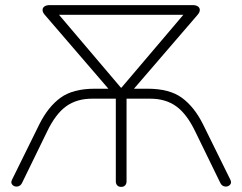

<svg xmlns="http://www.w3.org/2000/svg" viewBox="-20 -725 948 751"><path d="M433 -16V-339H340Q280 -339 238.5 -309Q197 -279 164 -210L66 -9Q60 3 48 4.5Q36 6 28.5 -2Q21 -10 27 -22L134 -239Q168 -307 216.5 -342.5Q265 -378 351 -378H423L416 -364L156 -666Q147 -676 146.5 -685Q146 -694 153.5 -699.5Q161 -705 174 -705H734Q747 -705 754.5 -699.5Q762 -694 761.5 -685Q761 -676 752 -666L492 -364L485 -378H557Q643 -378 691.5 -342.5Q740 -307 774 -239L881 -22Q887 -10 879.5 -2Q872 6 860 4.5Q848 3 842 -9L744 -210Q711 -279 669.5 -309Q628 -339 568 -339H475V-16Q475 -6 469.5 0Q464 6 454 6Q444 6 438.5 0Q433 -6 433 -16ZM455 -382 720 -694V-667H188V-694L453 -382Z"/></svg>

Font: SN Pro Thin
Style: Regular
Weight: 200
Designer: Tobias Whetton
Foundry: Supernotes
Version: Version 1.003;Glyphs 3.3 (3324)